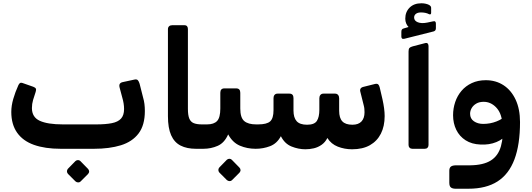

<svg xmlns="http://www.w3.org/2000/svg" viewBox="-20 -904 3249 1173"><path d="M351 5Q255 5 187.5 -19Q120 -43 84.5 -93.5Q49 -144 49 -220Q49 -258 61 -299.5Q73 -341 92 -383Q96 -392 102 -396.5Q108 -401 123 -395L183 -374Q196 -369 199 -362.5Q202 -356 198 -343Q189 -317 182 -293Q175 -269 175 -244Q175 -188 223 -166Q271 -144 364 -144H569Q625 -144 663 -151.5Q701 -159 719.5 -179.5Q738 -200 738 -238Q738 -271 727 -308L711 -368Q707 -383 711.5 -391Q716 -399 728 -402L802 -418Q816 -421 822.5 -413.5Q829 -406 833 -392L854 -309Q860 -289 862.5 -268.5Q865 -248 865 -226Q865 -139 826.5 -88.5Q788 -38 718.5 -16.5Q649 5 554 5ZM472 205Q466 211 457 210.5Q448 210 441 204L395 158Q389 151 389 142.5Q389 134 395 127L441 80Q448 74 456.5 74Q465 74 471 80L517 127Q524 134 524.5 142.5Q525 151 518 159Z M1222 5H1177Q1122 5 1083.5 -14.5Q1045 -34 1025.5 -78Q1006 -122 1006 -194V-726Q1006 -737 1013 -743.5Q1020 -750 1032 -750H1106Q1118 -750 1123 -743.5Q1128 -737 1128 -727V-239Q1128 -200 1136.5 -179.5Q1145 -159 1164 -151.5Q1183 -144 1213 -144H1237Q1252 -144 1252 -129V-25Q1252 5 1222 5Z M1222 5Q1207 5 1207 -10V-114Q1207 -144 1237 -144H1245Q1287 -144 1306.5 -165Q1326 -186 1326 -241V-337Q1326 -364 1351 -364H1423Q1448 -364 1448 -337V-241Q1448 -185 1472 -164.5Q1496 -144 1545 -144H1557Q1572 -144 1572 -129V-25Q1572 5 1542 5Q1490 5 1445.5 -14Q1401 -33 1374 -83Q1351 -31 1310 -13Q1269 5 1222 5ZM1397 197Q1391 203 1382 202.5Q1373 202 1366 196L1320 150Q1314 143 1314 134.5Q1314 126 1320 119L1366 72Q1373 66 1381.5 66Q1390 66 1396 72L1442 119Q1449 126 1449.5 134.5Q1450 143 1443 151Z M1846 8Q1803 8 1761 -9Q1719 -26 1696 -72Q1672 -27 1630 -11Q1588 5 1542 5Q1527 5 1527 -10V-114Q1527 -144 1557 -144Q1610 -144 1630.5 -162.5Q1651 -181 1651 -231V-305Q1651 -317 1657.5 -324.5Q1664 -332 1676 -332H1748Q1773 -332 1773 -305V-229Q1773 -185 1792.5 -163.5Q1812 -142 1856 -142Q1901 -142 1916 -165.5Q1931 -189 1931 -233V-304Q1931 -316 1937.5 -324Q1944 -332 1956 -332H2027Q2039 -332 2045.5 -324Q2052 -316 2052 -304V-227Q2052 -183 2071.5 -162.5Q2091 -142 2133 -142Q2170 -142 2188.5 -162Q2207 -182 2207 -218Q2207 -229 2206 -239.5Q2205 -250 2202 -261L2182 -341Q2178 -354 2182.5 -362Q2187 -370 2199 -373L2271 -391Q2285 -394 2291 -388Q2297 -382 2300 -369L2317 -296Q2323 -269 2326.5 -243Q2330 -217 2330 -195Q2330 -133 2307 -87.5Q2284 -42 2240 -17Q2196 8 2131 8Q2085 8 2044 -8Q2003 -24 1980 -61Q1967 -35 1945 -19.5Q1923 -4 1897.5 2Q1872 8 1846 8Z M2499 5Q2489 5 2482.5 -1.5Q2476 -8 2476 -18V-589Q2476 -605 2481.5 -611Q2487 -617 2502 -621L2575 -640Q2588 -644 2593 -638Q2598 -632 2598 -623V-18Q2598 -8 2592 -1.5Q2586 5 2575 5ZM2450 -667Q2440 -665 2436 -669Q2432 -673 2432 -681V-709Q2432 -720 2436 -724.5Q2440 -729 2449 -731L2476 -739Q2467 -748 2461.5 -761Q2456 -774 2456 -790Q2456 -831 2482.5 -857.5Q2509 -884 2555 -884Q2569 -884 2581.5 -881Q2594 -878 2601 -874Q2614 -867 2614 -856V-826Q2614 -813 2602 -817Q2591 -823 2578 -825.5Q2565 -828 2552 -828Q2532 -828 2521 -819.5Q2510 -811 2510 -797Q2510 -777 2532.5 -768Q2555 -759 2590 -766L2623 -773Q2634 -776 2638.5 -772.5Q2643 -769 2643 -760V-731Q2643 -716 2629 -712Z M2763 249Q2745 249 2735 241.5Q2725 234 2725 212V139Q2725 121 2735 113.5Q2745 106 2767 106H2852Q2933 105 2978.5 76.5Q3024 48 3040.5 -11Q3057 -70 3052 -161L3157 -158Q3157 -21 3123 69.5Q3089 160 3019.5 204.5Q2950 249 2842 249ZM3048 -159Q3042 -217 3009.5 -249.5Q2977 -282 2935 -282Q2908 -282 2889.5 -271Q2871 -260 2861.5 -243.5Q2852 -227 2852 -209Q2852 -179 2875.5 -163Q2899 -147 2932 -147Q2975 -147 3013 -162Q3051 -177 3066 -196L3077 -85Q3056 -54 3012.5 -36Q2969 -18 2915 -21Q2862 -23 2824.5 -47Q2787 -71 2767.5 -111Q2748 -151 2748 -200Q2748 -242 2761 -280.5Q2774 -319 2799.5 -349Q2825 -379 2862.5 -396.5Q2900 -414 2948 -414Q3009 -414 3056 -383.5Q3103 -353 3130 -295.5Q3157 -238 3157 -158Z"/></svg>

Font: Rubik Light SemiBold
Style: Regular
Weight: 600
Version: Version 2.300;gftools[0.9.30]